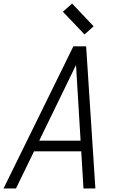

<svg xmlns="http://www.w3.org/2000/svg" viewBox="-45 -1061 665 1081"><path d="M-25 0 368 -800H440L492 0H425L383 -695L45 0ZM108 -209 137 -269H446L448 -209ZM431 -867 309 -995 361 -1041 482 -913Z"/></svg>

Font: Victor Mono Thin Light
Style: Italic
Weight: 300
Italic angle: -12°
Monospace: yes
Version: Version 1.561;gftools[0.9.30]